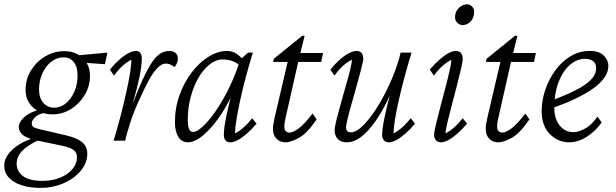

<svg xmlns="http://www.w3.org/2000/svg" viewBox="-58 -663 2903 905"><path d="M133.8 222.7Q82 222.7 43.5 210Q4.9 197.3 -16.6 173.8Q-38.1 150.4 -38.1 118.2Q-38.1 79.1 -2.4 44.9Q33.2 10.7 93.8 -10.7L126 -3.9Q72.3 21.5 46.4 48.3Q20.5 75.2 20.5 109.4Q20.5 143.6 49.8 166.5Q79.1 189.5 141.6 189.5Q188.5 189.5 225.6 174.3Q262.7 159.2 283.7 133.8Q304.7 108.4 304.7 79.1Q304.7 54.7 288.1 43Q271.5 31.2 223.6 21.5L106.4 -2.9L94.7 -6.8Q61.5 -14.6 45.9 -30.3Q30.3 -45.9 30.3 -64.5Q30.3 -85.9 55.2 -109.9Q80.1 -133.8 139.6 -150.4L148.4 -130.9Q117.2 -122.1 104.5 -107.9Q91.8 -93.8 91.8 -82Q91.8 -70.3 99.6 -64.5Q107.4 -58.6 133.8 -52.7L252 -25.4Q305.7 -12.7 329.6 7.8Q353.5 28.3 353.5 61.5Q353.5 104.5 322.8 141.6Q292 178.7 241.7 200.7Q191.4 222.7 133.8 222.7ZM190.4 -124Q133.8 -124 98.1 -156.2Q62.5 -188.5 62.5 -239.3Q62.5 -290 88.4 -331.5Q114.3 -373 155.8 -397.5Q197.3 -421.9 245.1 -421.9Q283.2 -421.9 310.1 -406.2Q336.9 -390.6 351.6 -364.7Q366.2 -338.9 366.2 -306.6Q366.2 -256.8 341.3 -215.3Q316.4 -173.8 276.4 -148.9Q236.3 -124 190.4 -124ZM197.3 -155.3Q227.5 -155.3 252.4 -175.8Q277.3 -196.3 292.5 -231Q307.6 -265.6 307.6 -307.6Q307.6 -347.7 290 -370.1Q272.5 -392.6 241.2 -392.6Q210 -392.6 183.6 -372.1Q157.2 -351.6 141.6 -316.9Q126 -282.2 126 -241.2Q126 -201.2 146.5 -178.2Q167 -155.3 197.3 -155.3ZM436.5 -360.4 340.8 -367.2 300.8 -401.4 448.2 -415Z M724.6 -363.3Q702.1 -363.3 681.2 -339.8Q660.2 -316.4 640.6 -279.3Q621.1 -242.2 602.5 -201.2Q575.2 -143.6 556.6 -86.9Q538.1 -30.3 532.2 0H477.5Q495.1 -57.6 510.3 -116.2Q525.4 -174.8 537.1 -227.1Q548.8 -279.3 555.2 -319.8Q561.5 -360.4 561.5 -381.8Q539.1 -370.1 519 -352.1Q499 -334 479.5 -306.6L460 -335Q484.4 -364.3 506.8 -383.8Q529.3 -403.3 548.8 -413.1Q568.4 -422.9 583 -422.9Q596.7 -422.9 603.5 -413.6Q610.4 -404.3 610.4 -387.7Q610.4 -370.1 606 -336.9Q601.6 -303.7 586.4 -244.1Q571.3 -184.6 539.1 -85.9H534.2Q571.3 -188.5 599.6 -254.4Q627.9 -320.3 650.4 -356.9Q672.9 -393.6 694.3 -408.2Q715.8 -422.9 740.2 -422.9Q757.8 -422.9 769 -413.6Q780.3 -404.3 780.3 -387.7Q780.3 -377.9 776.9 -367.7Q773.4 -357.4 764.6 -346.7Q754.9 -355.5 743.7 -359.4Q732.4 -363.3 724.6 -363.3Z M828.1 7.8Q797.9 7.8 782.2 -18.6Q766.6 -44.9 766.6 -86.9Q766.6 -155.3 788.6 -215.8Q810.5 -276.4 846.7 -323.2Q882.8 -370.1 926.3 -396.5Q969.7 -422.9 1011.7 -422.9Q1036.1 -422.9 1054.2 -411.1Q1072.3 -399.4 1090.8 -379.9L1078.1 -347.7Q1061.5 -366.2 1039.1 -374.5Q1016.6 -382.8 992.2 -382.8Q960 -382.8 930.2 -359.4Q900.4 -335.9 877.4 -296.4Q854.5 -256.8 840.8 -205.6Q827.1 -154.3 827.1 -98.6Q827.1 -71.3 832.5 -56.2Q837.9 -41 852.5 -41Q869.1 -41 895.5 -64.5Q921.9 -87.9 952.6 -130.9Q983.4 -173.8 1013.2 -231.4Q1043 -289.1 1066.4 -357.4L1073.2 -380.9L1111.3 -415H1133.8Q1116.2 -357.4 1100.6 -299.3Q1085 -241.2 1073.7 -189Q1062.5 -136.7 1056.2 -96.7Q1049.8 -56.6 1049.8 -34.2Q1072.3 -45.9 1091.8 -63.5Q1111.3 -81.1 1130.9 -105.5L1151.4 -80.1Q1127 -51.8 1104.5 -32.2Q1082 -12.7 1062.5 -2.4Q1043 7.8 1027.3 7.8Q1011.7 7.8 1004.4 -2Q997.1 -11.7 997.1 -27.3Q997.1 -45.9 1001.5 -75.7Q1005.9 -105.5 1017.1 -153.8Q1028.3 -202.1 1048.8 -276.4H1059.6Q1029.3 -192.4 987.3 -128.4Q945.3 -64.5 903.3 -28.3Q861.3 7.8 828.1 7.8Z M1434.6 -100.6Q1389.6 -34.2 1351.1 -13.2Q1312.5 7.8 1288.1 7.8Q1260.7 7.8 1244.6 -9.8Q1228.5 -27.3 1228.5 -54.7Q1228.5 -65.4 1230.5 -78.1Q1232.4 -90.8 1237.3 -112.3L1297.9 -371.1H1229.5L1232.4 -385.7L1366.2 -494.1H1377.9L1352.5 -392.6L1290 -116.2Q1286.1 -98.6 1284.2 -87.9Q1282.2 -77.1 1282.2 -67.4Q1282.2 -38.1 1307.6 -38.1Q1322.3 -38.1 1349.1 -57.1Q1376 -76.2 1415 -127.9ZM1323.2 -371.1 1333 -413.1H1464.8L1456.1 -371.1Z M1623 -422.9Q1638.7 -422.9 1646.5 -413.1Q1654.3 -403.3 1654.3 -387.7Q1654.3 -376 1646 -343.8Q1637.7 -311.5 1626 -269Q1614.3 -226.6 1602.1 -184.1Q1589.8 -141.6 1581.5 -107.9Q1573.2 -74.2 1573.2 -60.5Q1573.2 -51.8 1578.1 -45.4Q1583 -39.1 1595.7 -39.1Q1618.2 -39.1 1645 -63.5Q1671.9 -87.9 1700.2 -127.9Q1728.5 -168 1754.4 -217.8Q1780.3 -267.6 1800.3 -318.8Q1820.3 -370.1 1830.1 -415H1881.8Q1864.3 -357.4 1848.6 -299.3Q1833 -241.2 1821.3 -189Q1809.6 -136.7 1803.2 -96.7Q1796.9 -56.6 1796.9 -34.2Q1819.3 -45.9 1838.9 -63.5Q1858.4 -81.1 1877.9 -105.5L1898.4 -80.1Q1874 -51.8 1851.6 -32.2Q1829.1 -12.7 1809.6 -2.4Q1790 7.8 1774.4 7.8Q1758.8 7.8 1751 -2.4Q1743.2 -12.7 1743.2 -27.3Q1743.2 -45.9 1748 -75.2Q1752.9 -104.5 1764.2 -152.8Q1775.4 -201.2 1795.9 -276.4H1806.6Q1789.1 -230.5 1764.2 -180.7Q1739.3 -130.9 1709 -87.9Q1678.7 -44.9 1645 -18.6Q1611.3 7.8 1575.2 7.8Q1548.8 7.8 1534.2 -7.8Q1519.5 -23.4 1519.5 -48.8Q1519.5 -64.5 1527.8 -97.7Q1536.1 -130.9 1547.9 -173.3Q1559.6 -215.8 1571.8 -257.8Q1584 -299.8 1592.3 -333.5Q1600.6 -367.2 1600.6 -381.8Q1578.1 -370.1 1558.1 -352.1Q1538.1 -334 1518.6 -306.6L1499 -335Q1523.4 -364.3 1545.9 -383.8Q1568.4 -403.3 1588.4 -413.1Q1608.4 -422.9 1623 -422.9Z M2020.5 7.8Q2004.9 7.8 1996.6 -2.4Q1988.3 -12.7 1988.3 -27.3Q1988.3 -41 1996.6 -75.7Q2004.9 -110.4 2016.6 -155.3Q2028.3 -200.2 2040.5 -246.1Q2052.7 -292 2061 -328.6Q2069.3 -365.2 2069.3 -380.9Q2047.9 -370.1 2027.3 -352.1Q2006.8 -334 1987.3 -306.6L1967.8 -335Q1992.2 -363.3 2014.6 -382.8Q2037.1 -402.3 2056.2 -412.6Q2075.2 -422.9 2090.8 -422.9Q2106.4 -422.9 2114.7 -413.1Q2123 -403.3 2123 -385.7Q2123 -372.1 2114.7 -336.9Q2106.4 -301.8 2094.7 -255.9Q2083 -210 2070.8 -164.6Q2058.6 -119.1 2050.3 -83.5Q2042 -47.9 2042 -34.2Q2064.5 -45.9 2084 -63.5Q2103.5 -81.1 2123 -105.5L2143.6 -80.1Q2119.1 -51.8 2096.7 -32.2Q2074.2 -12.7 2054.7 -2.4Q2035.2 7.8 2020.5 7.8ZM2122.1 -544.9Q2109.4 -544.9 2098.1 -555.2Q2086.9 -565.4 2086.9 -580.1Q2086.9 -600.6 2095.7 -614.3Q2104.5 -627.9 2117.7 -635.3Q2130.9 -642.6 2144.5 -642.6Q2156.2 -642.6 2166.5 -632.8Q2176.8 -623 2176.8 -608.4Q2176.8 -586.9 2168.5 -572.8Q2160.2 -558.6 2147.9 -551.8Q2135.7 -544.9 2122.1 -544.9Z M2437.5 -100.6Q2392.6 -34.2 2354 -13.2Q2315.4 7.8 2291 7.8Q2263.7 7.8 2247.6 -9.8Q2231.4 -27.3 2231.4 -54.7Q2231.4 -65.4 2233.4 -78.1Q2235.4 -90.8 2240.2 -112.3L2300.8 -371.1H2232.4L2235.4 -385.7L2369.1 -494.1H2380.9L2355.5 -392.6L2293 -116.2Q2289.1 -98.6 2287.1 -87.9Q2285.2 -77.1 2285.2 -67.4Q2285.2 -38.1 2310.5 -38.1Q2325.2 -38.1 2352.1 -57.1Q2378.9 -76.2 2418 -127.9ZM2326.2 -371.1 2335.9 -413.1H2467.8L2459 -371.1Z M2624 7.8Q2572.3 7.8 2533.7 -31.2Q2495.1 -70.3 2495.1 -138.7Q2495.1 -189.5 2512.2 -239.7Q2529.3 -290 2559.6 -331.5Q2589.8 -373 2631.3 -397.9Q2672.9 -422.9 2722.7 -422.9Q2766.6 -422.9 2788.1 -400.9Q2809.6 -378.9 2809.6 -353.5Q2809.6 -324.2 2791.5 -297.9Q2773.4 -271.5 2738.8 -246.6Q2704.1 -221.7 2654.8 -198.2Q2605.5 -174.8 2543 -152.3V-189.5Q2607.4 -213.9 2654.3 -237.3Q2701.2 -260.7 2726.6 -286.6Q2752 -312.5 2752 -341.8Q2752 -364.3 2737.3 -375Q2722.7 -385.7 2700.2 -385.7Q2660.2 -385.7 2627 -356Q2593.8 -326.2 2574.2 -274.4Q2554.7 -222.7 2554.7 -156.2Q2554.7 -102.5 2580.1 -71.3Q2605.5 -40 2645.5 -40Q2668 -40 2699.2 -56.6Q2730.5 -73.2 2757.8 -113.3L2778.3 -85.9Q2748 -43.9 2707.5 -18.1Q2667 7.8 2624 7.8Z"/></svg>

Font: Crimson Pro ExtraLight
Style: Italic
Weight: 250
Italic angle: -12°
Designer: Jacques Le Bailly
Foundry: Baron von Fonthausen
Version: Version 1.003